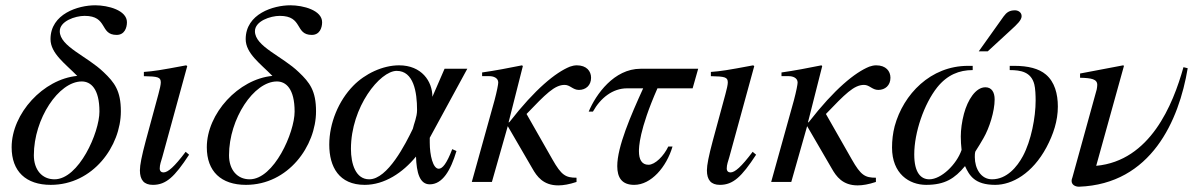

<svg xmlns="http://www.w3.org/2000/svg" viewBox="-20 -688 4522 726"><path d="M460 -604C460 -649 389 -668 340 -668C276 -668 171 -636 171 -540C171 -486 227 -447 272 -401C144 -389 24 -259 24 -131C24 -40 78 11 172 11C332 11 437 -136 437 -267C437 -345 413 -376 372 -415C309 -476 206 -512 206 -570C206 -608 264 -628 300 -628C389 -628 356 -556 421 -556C451 -556 460 -583 460 -604ZM356 -266C356 -187 278 -10 186 -10C139 -10 108 -46 108 -101C108 -239 202 -380 289 -380C323 -380 356 -353 356 -266Z M682 -114C639 -57 615 -36 598 -36C590 -36 584 -41 584 -51C584 -65 589 -78 594 -95L688 -438L684 -441C583 -422 563 -419 524 -416V-400C578 -399 588 -396 588 -376C588 -368 584 -350 579 -332L531 -155C516 -99 509 -64 509 -44C509 -7 525 11 558 11C608 11 640 -19 695 -103Z M1198 -604C1198 -649 1127 -668 1078 -668C1014 -668 909 -636 909 -540C909 -486 965 -447 1010 -401C882 -389 762 -259 762 -131C762 -40 816 11 910 11C1070 11 1175 -136 1175 -267C1175 -345 1151 -376 1110 -415C1047 -476 944 -512 944 -570C944 -608 1002 -628 1038 -628C1127 -628 1094 -556 1159 -556C1189 -556 1198 -583 1198 -604ZM1094 -266C1094 -187 1016 -10 924 -10C877 -10 846 -46 846 -101C846 -239 940 -380 1027 -380C1061 -380 1094 -353 1094 -266Z M1747 -428H1661L1615 -322C1615 -381 1574 -441 1489 -441C1427 -441 1360 -409 1316 -364C1260 -307 1225 -222 1225 -141C1225 -57 1262 11 1359 11C1434 11 1503 -35 1553 -96C1555 -35 1567 9 1605 9C1653 9 1684 -43 1706 -117L1690 -124C1669 -69 1653 -50 1639 -50C1617 -50 1605 -101 1605 -149V-167ZM1557 -272C1557 -245 1545 -220 1541 -201C1514 -145 1446 -10 1376 -10C1325 -10 1307 -68 1307 -125C1307 -284 1417 -420 1480 -420C1544 -420 1557 -340 1557 -272Z M1903 -225 1957 -438 1954 -441C1904 -431 1853 -421 1803 -414V-400H1831C1845 -400 1864 -394 1864 -376C1864 -369 1859 -343 1850 -309L1764 0H1840L1900 -211L1993 -51C2010 -21 2034 13 2091 13C2110 13 2133 9 2160 0V-16C2119 -16 2103 -25 2069 -85L1971 -257C2043 -332 2077 -367 2115 -367C2136 -367 2146 -348 2169 -348C2195 -348 2215 -365 2215 -394C2215 -419 2198 -441 2161 -441C2153 -441 2143 -439 2135 -436C2081 -414 2004 -352 1906 -226Z M2620 -428H2402C2302 -428 2233 -331 2206 -266H2222C2251 -318 2297 -354 2351 -354H2412C2365 -251 2314 -133 2314 -60C2314 -17 2331 11 2378 11C2442 11 2500 -56 2523 -134H2507C2490 -98 2457 -65 2432 -65C2406 -65 2396 -86 2396 -116C2396 -130 2396 -195 2466 -354H2599Z M2826 -114C2783 -57 2759 -36 2742 -36C2734 -36 2728 -41 2728 -51C2728 -65 2733 -78 2738 -95L2832 -438L2828 -441C2727 -422 2707 -419 2668 -416V-400C2722 -399 2732 -396 2732 -376C2732 -368 2728 -350 2723 -332L2675 -155C2660 -99 2653 -64 2653 -44C2653 -7 2669 11 2702 11C2752 11 2784 -19 2839 -103Z M3035 -225 3089 -438 3086 -441C3036 -431 2985 -421 2935 -414V-400H2963C2977 -400 2996 -394 2996 -376C2996 -369 2991 -343 2982 -309L2896 0H2972L3032 -211L3125 -51C3142 -21 3166 13 3223 13C3242 13 3265 9 3292 0V-16C3251 -16 3235 -25 3201 -85L3103 -257C3175 -332 3209 -367 3247 -367C3268 -367 3278 -348 3301 -348C3327 -348 3347 -365 3347 -394C3347 -419 3330 -441 3293 -441C3285 -441 3275 -439 3267 -436C3213 -414 3136 -352 3038 -226Z M3681 -494H3715L3803 -575C3826 -596 3843 -612 3843 -627C3843 -642 3829 -649 3818 -649C3797 -649 3786 -641 3775 -626ZM3798 -439V-423C3840 -423 3879 -416 3891 -369C3895 -354 3896 -326 3896 -308C3896 -244 3879 -156 3848 -98C3826 -57 3787 -10 3731 -10C3689 -10 3666 -51 3666 -94C3666 -101 3666 -108 3668 -115C3678 -130 3691 -152 3699 -166C3721 -204 3741 -267 3741 -312C3741 -339 3730 -358 3706 -358C3669 -358 3639 -310 3625 -258C3617 -228 3613 -197 3613 -172C3613 -158 3614 -136 3616 -121C3597 -66 3539 -10 3494 -10C3462 -10 3437 -35 3437 -104C3437 -187 3474 -295 3524 -358C3562 -405 3607 -423 3658 -423V-439H3640C3499 -439 3396 -332 3363 -211C3356 -184 3353 -157 3353 -130C3353 -31 3418 11 3482 11C3553 11 3590 -13 3629 -60C3645 -25 3665 11 3743 11C3807 11 3884 -32 3937 -131C3963 -180 3980 -231 3980 -285C3980 -333 3968 -378 3935 -406C3908 -429 3867 -439 3816 -439Z M4455 -434C4415 -291 4329 -80 4125 -61L4230 -439L4227 -441L4064 -410V-394C4107 -393 4129 -389 4129 -367C4129 -363 4128 -355 4127 -350L4035 -17C4033 -12 4032 -8 4032 -4C4032 11 4046 18 4060 18C4333 8 4438 -232 4471 -430Z"/></svg>

Font: STIXGeneral
Style: Italic
Weight: 400
Italic angle: -16.33°
Designer: MicroPress Inc., with final additions and corrections provided by Coen Hoffman, Elsevier (retired)
Version: Version 1.1.0